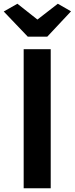

<svg xmlns="http://www.w3.org/2000/svg" viewBox="-30 -1006 400 1026"><path d="M96.5 0V-743H241V0ZM118.5 -810 -10 -944.5 63 -986 170 -901.5 279 -986 349.5 -945.5 222.5 -810Z"/></svg>

Font: Merriweather Sans SemiBold
Style: Regular
Weight: 600
Designer: Eben Sorkin
Foundry: Eben Sorkin
Version: Version 2.001